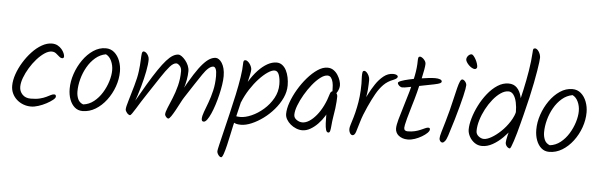

<svg xmlns="http://www.w3.org/2000/svg" viewBox="-58 -993 4508 1442"><g transform="rotate(5 2196.0 -272.0)"><path d="M305 -502Q330 -502 348.5 -492Q367 -482 379.5 -467Q392 -452 398 -437.5Q404 -423 404 -414Q404 -399 391 -399Q379 -399 367 -410Q355 -421 341.5 -431.5Q328 -442 309 -442Q284 -442 255 -422.5Q226 -403 198 -371.5Q170 -340 147 -302Q124 -264 110 -226.5Q96 -189 96 -158Q96 -124 119 -100Q142 -76 181 -76Q222 -76 250 -83Q278 -90 297.5 -99.5Q317 -109 330.5 -116Q344 -123 355 -123Q363 -123 366 -119Q369 -115 369 -107Q369 -97 350.5 -82Q332 -67 304 -52Q276 -37 245 -27Q214 -17 189 -17Q158 -17 130.5 -27.5Q103 -38 81.5 -57Q60 -76 47.5 -102.5Q35 -129 35 -160Q35 -201 51 -247.5Q67 -294 94.5 -339Q122 -384 156.5 -421Q191 -458 229.5 -480Q268 -502 305 -502Z M832 -337Q832 -280 812 -223.5Q792 -167 756.5 -120Q721 -73 675 -45Q629 -17 577 -17Q543 -17 518.5 -38Q494 -59 480.5 -95Q467 -131 467 -175Q467 -231 486.5 -288.5Q506 -346 540 -394.5Q574 -443 618 -472.5Q662 -502 711 -502Q749 -502 776 -478.5Q803 -455 817.5 -417Q832 -379 832 -337ZM716 -457Q672 -449 637 -419Q602 -389 577.5 -346Q553 -303 540 -254.5Q527 -206 527 -160Q527 -130 538 -104Q549 -78 578 -67Q622 -72 658 -100.5Q694 -129 719.5 -170.5Q745 -212 759 -257.5Q773 -303 773 -341Q773 -379 758 -411.5Q743 -444 716 -457Z M1039 -445Q1039 -411 1028.5 -356Q1018 -301 1000 -237Q982 -173 959 -110L947 -97Q999 -189 1039.5 -257Q1080 -325 1112 -372Q1144 -419 1169.5 -447.5Q1195 -476 1217 -489Q1239 -502 1259 -502Q1270 -502 1284 -492Q1298 -482 1312 -465Q1326 -448 1335 -427Q1344 -406 1344 -384Q1344 -356 1337.5 -318.5Q1331 -281 1317 -240L1306 -229Q1350 -309 1384 -362Q1418 -415 1445.5 -445.5Q1473 -476 1496 -489Q1519 -502 1541 -502Q1552 -502 1564.5 -493.5Q1577 -485 1587.5 -468.5Q1598 -452 1604.5 -427.5Q1611 -403 1611 -370Q1611 -342 1605.5 -305.5Q1600 -269 1590.5 -229Q1581 -189 1569 -151.5Q1557 -114 1543.5 -83.5Q1530 -53 1516.5 -35Q1503 -17 1491 -17Q1483 -17 1479 -22Q1475 -27 1475 -37Q1475 -58 1487 -90Q1499 -122 1514.5 -163.5Q1530 -205 1542 -256Q1554 -307 1554 -366Q1554 -403 1546.5 -419Q1539 -435 1528 -435Q1495 -435 1449.5 -368Q1404 -301 1329 -185Q1319 -170 1305 -142.5Q1291 -115 1275 -86Q1259 -57 1245.5 -37Q1232 -17 1224 -17Q1219 -17 1213 -22Q1207 -27 1202.5 -34Q1198 -41 1198 -47Q1198 -63 1211.5 -95.5Q1225 -128 1243.5 -172.5Q1262 -217 1275.5 -269.5Q1289 -322 1289 -379Q1289 -405 1274.5 -420Q1260 -435 1249 -435Q1227 -435 1200.5 -405Q1174 -375 1137.5 -319.5Q1101 -264 1050 -187Q1029 -156 1010 -125.5Q991 -95 976 -70.5Q961 -46 950.5 -31.5Q940 -17 936 -17Q931 -17 924.5 -21Q918 -25 912.5 -31.5Q907 -38 903.5 -45Q900 -52 900 -58Q900 -76 915 -124.5Q930 -173 949 -241Q967 -303 973 -351.5Q979 -400 980 -434Q981 -468 983.5 -485.5Q986 -503 997 -503Q1006 -503 1015.5 -495Q1025 -487 1032 -473.5Q1039 -460 1039 -445Z M1813 -437Q1813 -424 1807.5 -398Q1802 -372 1790.5 -324Q1779 -276 1760 -198.5Q1741 -121 1714 -5Q1708 22 1699.5 62.5Q1691 103 1681.5 143.5Q1672 184 1662.5 211Q1653 238 1645 238Q1638 238 1630.5 231Q1623 224 1618 214Q1613 204 1613 195Q1613 186 1623 144.5Q1633 103 1648 40.5Q1663 -22 1680.5 -95Q1698 -168 1713.5 -240Q1729 -312 1738.5 -373.5Q1748 -435 1748 -474Q1748 -490 1751 -497Q1754 -504 1765 -504Q1771 -504 1779.5 -498Q1788 -492 1795.5 -482Q1803 -472 1808 -460Q1813 -448 1813 -437ZM2096 -343Q2096 -295 2074.5 -248.5Q2053 -202 2017 -160Q1981 -118 1938 -86.5Q1895 -55 1851.5 -36.5Q1808 -18 1771 -18Q1727 -18 1710.5 -36Q1694 -54 1694 -71Q1694 -76 1697 -79.5Q1700 -83 1704 -83Q1712 -83 1726.5 -79.5Q1741 -76 1762 -76Q1800 -76 1846.5 -96.5Q1893 -117 1935.5 -154Q1978 -191 2005.5 -240Q2033 -289 2033 -345Q2033 -387 2022.5 -416.5Q2012 -446 1989 -446Q1968 -446 1937.5 -425.5Q1907 -405 1873.5 -369Q1840 -333 1809.5 -286Q1779 -239 1758 -187L1735 -221Q1762 -289 1794 -342Q1826 -395 1860.5 -431.5Q1895 -468 1930 -487.5Q1965 -507 1999 -507Q2023 -507 2041.5 -493Q2060 -479 2072 -455.5Q2084 -432 2090 -402.5Q2096 -373 2096 -343Z M2487 -378Q2487 -365 2483 -352Q2479 -339 2473 -328.5Q2467 -318 2460.5 -311.5Q2454 -305 2450 -305Q2440 -305 2437 -316Q2434 -327 2434 -354Q2434 -375 2429.5 -395.5Q2425 -416 2415 -429.5Q2405 -443 2388 -443Q2364 -443 2334.5 -420.5Q2305 -398 2275.5 -361.5Q2246 -325 2221 -282Q2196 -239 2180.5 -198.5Q2165 -158 2165 -128Q2165 -105 2186 -90.5Q2207 -76 2229 -76Q2255 -76 2282 -93.5Q2309 -111 2335 -142.5Q2361 -174 2382 -216.5Q2403 -259 2417 -308Q2419 -317 2425.5 -323.5Q2432 -330 2442 -330Q2448 -330 2453.5 -327Q2459 -324 2464 -318.5Q2469 -313 2471.5 -306Q2474 -299 2474 -291Q2474 -276 2472.5 -254Q2471 -232 2467.5 -202.5Q2464 -173 2457 -134Q2452 -103 2450 -76.5Q2448 -50 2444.5 -33.5Q2441 -17 2431 -17Q2418 -17 2412.5 -35.5Q2407 -54 2405.5 -85Q2404 -116 2404 -156Q2404 -170 2406 -183Q2408 -196 2412 -209L2429 -206Q2419 -174 2398.5 -140.5Q2378 -107 2351 -79Q2324 -51 2294 -34Q2264 -17 2234 -17Q2211 -17 2187.5 -26.5Q2164 -36 2145 -52Q2126 -68 2114.5 -88Q2103 -108 2103 -129Q2103 -168 2120.5 -217Q2138 -266 2167.5 -316Q2197 -366 2233.5 -408Q2270 -450 2308.5 -476Q2347 -502 2383 -502Q2409 -502 2428.5 -488.5Q2448 -475 2461 -454.5Q2474 -434 2480.5 -413.5Q2487 -393 2487 -378Z M2702 -436Q2702 -409 2699 -366Q2696 -323 2678 -243L2671 -267Q2683 -291 2702.5 -329.5Q2722 -368 2747.5 -406.5Q2773 -445 2806 -471.5Q2839 -498 2878 -498Q2894 -498 2904 -493Q2914 -488 2914 -480Q2914 -474 2907 -467.5Q2900 -461 2883 -454Q2840 -438 2810.5 -408Q2781 -378 2757 -335.5Q2733 -293 2707 -236Q2676 -168 2661.5 -117.5Q2647 -67 2638 -40Q2629 -13 2613 -13Q2606 -13 2599.5 -19.5Q2593 -26 2589.5 -36.5Q2586 -47 2586 -58Q2586 -70 2593 -92Q2600 -114 2610 -147.5Q2620 -181 2629 -225Q2637 -262 2642 -307Q2647 -352 2647 -405Q2647 -417 2646 -431.5Q2645 -446 2645 -459Q2645 -477 2647 -489.5Q2649 -502 2660 -502Q2669 -502 2678.5 -492.5Q2688 -483 2695 -468Q2702 -453 2702 -436Z M3113 -594Q3113 -580 3107.5 -548.5Q3102 -517 3092 -473Q3082 -429 3068.5 -376.5Q3055 -324 3038 -269Q3020 -209 3011 -175Q3002 -141 2999 -125.5Q2996 -110 2996 -103Q2996 -78 3023 -78Q3053 -78 3077.5 -84Q3102 -90 3121 -98.5Q3140 -107 3153.5 -113Q3167 -119 3175 -119Q3183 -119 3186 -116Q3189 -113 3189 -107Q3189 -95 3174 -80Q3159 -65 3134.5 -50.5Q3110 -36 3082.5 -26.5Q3055 -17 3029 -17Q3007 -17 2990 -23Q2973 -29 2960.5 -39Q2948 -49 2941.5 -63Q2935 -77 2935 -92Q2935 -117 2947 -160.5Q2959 -204 2976.5 -260Q2994 -316 3011.5 -377.5Q3029 -439 3041 -500Q3053 -561 3053 -615Q3053 -630 3056 -637.5Q3059 -645 3068 -645Q3073 -645 3080.5 -641Q3088 -637 3095.5 -629.5Q3103 -622 3108 -613Q3113 -604 3113 -594ZM3194 -494Q3218 -494 3232 -488.5Q3246 -483 3246 -473Q3246 -465 3235.5 -459.5Q3225 -454 3191.5 -447Q3158 -440 3090 -427Q3032 -416 3001.5 -409.5Q2971 -403 2954 -403Q2947 -403 2938.5 -408Q2930 -413 2924.5 -420.5Q2919 -428 2919 -434Q2919 -442 2941.5 -450.5Q2964 -459 2999.5 -467Q3035 -475 3073.5 -481Q3112 -487 3144.5 -490.5Q3177 -494 3194 -494Z M3399 -502Q3406 -502 3413.5 -496Q3421 -490 3426.5 -480.5Q3432 -471 3432 -462Q3432 -453 3428.5 -432Q3425 -411 3417 -377.5Q3409 -344 3397 -299Q3385 -254 3368.5 -197.5Q3352 -141 3330 -73Q3320 -42 3309.5 -29.5Q3299 -17 3291 -17Q3281 -17 3274 -25.5Q3267 -34 3267 -47Q3267 -61 3277 -95.5Q3287 -130 3300.5 -175Q3314 -220 3325 -264Q3338 -316 3348 -359.5Q3358 -403 3366 -435Q3374 -467 3382 -484.5Q3390 -502 3399 -502ZM3502 -605Q3502 -598 3496.5 -593Q3491 -588 3485 -588Q3475 -588 3462.5 -595Q3450 -602 3439.5 -612.5Q3429 -623 3422 -634.5Q3415 -646 3415 -655Q3415 -665 3420.5 -674.5Q3426 -684 3434.5 -690Q3443 -696 3451 -696Q3459 -696 3467.5 -686Q3476 -676 3484 -661.5Q3492 -647 3497 -631.5Q3502 -616 3502 -605Z M3907 -752Q3907 -768 3910 -775Q3913 -782 3924 -782Q3930 -782 3937.5 -776.5Q3945 -771 3951.5 -761Q3958 -751 3962 -739Q3966 -727 3966 -715Q3966 -705 3963 -680Q3960 -655 3953.5 -615.5Q3947 -576 3937 -524.5Q3927 -473 3913 -411.5Q3899 -350 3881 -280Q3872 -245 3862.5 -208Q3853 -171 3843.5 -137Q3834 -103 3825 -76Q3816 -49 3809.5 -33Q3803 -17 3798 -17Q3792 -17 3784 -22.5Q3776 -28 3770.5 -37.5Q3765 -47 3765 -58Q3765 -74 3774 -112.5Q3783 -151 3798 -206Q3813 -261 3830 -327Q3847 -393 3863 -465Q3879 -537 3891 -610.5Q3903 -684 3907 -752ZM3590 -17Q3558 -17 3533 -34.5Q3508 -52 3493.5 -79Q3479 -106 3479 -132Q3479 -169 3493 -217.5Q3507 -266 3532 -315.5Q3557 -365 3591 -407.5Q3625 -450 3665 -476Q3705 -502 3748 -502Q3787 -502 3811 -477.5Q3835 -453 3845.5 -411Q3856 -369 3856 -316Q3856 -305 3854.5 -293.5Q3853 -282 3849.5 -274.5Q3846 -267 3839 -267Q3831 -267 3826 -273.5Q3821 -280 3821 -291Q3821 -332 3813.5 -366.5Q3806 -401 3790.5 -422Q3775 -443 3752 -443Q3724 -443 3694 -422.5Q3664 -402 3636.5 -368Q3609 -334 3587 -292.5Q3565 -251 3552 -207.5Q3539 -164 3539 -126Q3539 -102 3558.5 -86.5Q3578 -71 3599 -71Q3622 -71 3655.5 -90Q3689 -109 3724.5 -142.5Q3760 -176 3788 -219.5Q3816 -263 3827 -311Q3831 -327 3847 -327Q3853 -327 3857.5 -324Q3862 -321 3865 -315.5Q3868 -310 3868 -303Q3868 -281 3851.5 -245Q3835 -209 3807 -170Q3779 -131 3743.5 -96Q3708 -61 3668.5 -39Q3629 -17 3590 -17Z M4350 -337Q4350 -280 4330 -223.5Q4310 -167 4274.5 -120Q4239 -73 4193 -45Q4147 -17 4095 -17Q4061 -17 4036.5 -38Q4012 -59 3998.5 -95Q3985 -131 3985 -175Q3985 -231 4004.5 -288.5Q4024 -346 4058 -394.5Q4092 -443 4136 -472.5Q4180 -502 4229 -502Q4267 -502 4294 -478.5Q4321 -455 4335.5 -417Q4350 -379 4350 -337ZM4234 -457Q4190 -449 4155 -419Q4120 -389 4095.5 -346Q4071 -303 4058 -254.5Q4045 -206 4045 -160Q4045 -130 4056 -104Q4067 -78 4096 -67Q4140 -72 4176 -100.5Q4212 -129 4237.5 -170.5Q4263 -212 4277 -257.5Q4291 -303 4291 -341Q4291 -379 4276 -411.5Q4261 -444 4234 -457Z"/></g></svg>

Font: Kalam Variable Light
Style: Regular
Weight: 300
Designer: Lipi Raval, Jonny Pinhorn
Foundry: Indian Type Foundry
Version: Version 3.000